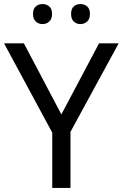

<svg xmlns="http://www.w3.org/2000/svg" viewBox="-20 -928 606 948"><path d="M283 -363 469 -714H566L328 -277V0H238V-273L0 -714H98ZM143 -859Q143 -885 157 -896.5Q171 -908 190 -908Q209 -908 223 -896.5Q237 -885 237 -859Q237 -834 223 -821.5Q209 -809 190 -809Q171 -809 157 -821.5Q143 -834 143 -859ZM331 -859Q331 -885 344.5 -896.5Q358 -908 377 -908Q396 -908 410 -896.5Q424 -885 424 -859Q424 -834 410 -821.5Q396 -809 377 -809Q358 -809 344.5 -821.5Q331 -834 331 -859Z"/></svg>

Font: Noto Sans Avestan
Style: Regular
Weight: 400
Designer: Monotype Design Team
Foundry: Monotype Imaging Inc.
Version: Version 2.003; ttfautohint (v1.8.4.7-5d5b)